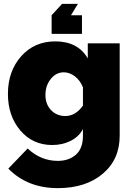

<svg xmlns="http://www.w3.org/2000/svg" viewBox="-20 -750 687 993"><path d="M383 -730 347 -671H404V-575H247V-671L301 -730ZM21 -264Q21 -382 89.5 -459Q158 -536 266 -536Q383 -536 434 -448V-526H599V-48Q599 75 511 149Q423 223 279 223Q122 223 23 122L123 18Q191 82 279 82Q336 82 372.5 50Q409 18 409 -48V-82Q387 -42 344.5 -21Q302 0 250 0Q149 0 85 -75.5Q21 -151 21 -264ZM409 -204V-298Q395 -334 367.5 -355Q340 -376 310 -376Q270 -376 242.5 -341.5Q215 -307 215 -259Q215 -211 244 -180.5Q273 -150 318 -150Q371 -150 409 -204Z"/></svg>

Font: Raleway-v4020 Black
Style: Regular
Weight: 900
Designer: Matt McInerney, Pablo Impallari, Rodrigo Fuenzalida
Foundry: Matt McInerney, Pablo Impallari, Rodrigo Fuenzalida
Version: Version 4.020;PS 004.020;hotconv 1.0.88;makeotf.lib2.5.64775